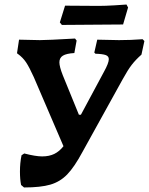

<svg xmlns="http://www.w3.org/2000/svg" viewBox="-20 -819 657 847"><path d="M617 -638 604 -578Q579 -556 561.5 -533.5Q544 -511 521 -469L344 -149Q308 -82 276.5 -49.5Q245 -17 202 -4.5Q159 8 86 8L73 -3Q68 -28 68 -62Q68 -100 75 -134L87 -142Q137 -129 166 -129Q197 -129 219.5 -140Q242 -151 260 -174L129 -479Q109 -523 95 -544Q81 -565 59 -581L55 -584L64 -644L156 -642Q189 -642 311 -649L318 -640L308 -585Q273 -583 257.5 -573.5Q242 -564 242 -544Q242 -525 257 -487L328 -313H337L439 -503Q460 -541 460 -558Q460 -571 446.5 -576Q433 -581 401 -582L396 -587L409 -644L505 -642Q558 -642 609 -646ZM523 -711 387 -710 253 -709 244 -720 267 -794 415 -793Q445 -793 485.5 -795.5Q526 -798 538 -799L545 -786Z"/></svg>

Font: Alegreya
Style: Bold Italic
Weight: 700
Italic angle: -7°
Designer: Juan Pablo del Peral
Foundry: Huerta Tipografica
Version: Version 2.007; ttfautohint (v1.6)